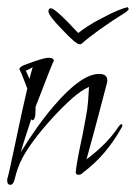

<svg xmlns="http://www.w3.org/2000/svg" viewBox="-28 -494 379 535"><path d="M1 21Q-8 21 -8 8V6Q-4 -8 0.5 -29Q5 -50 11 -78Q17 -106 26 -148.5Q35 -191 48 -247Q47 -249 44.5 -256.5Q42 -264 37 -276Q32 -289 29 -295Q26 -301 26 -301Q26 -308 43 -314Q93 -333 107 -333Q122 -333 122 -324Q122 -324 122 -324Q121 -327 71 -196V-187Q71 -159 62 -159Q61 -159 59 -162Q51 -137 43.5 -114.5Q36 -92 30 -70Q52 -106 75.5 -139Q99 -172 124 -201Q199 -288 248 -288Q271 -288 271 -270Q271 -264 268 -255Q259 -221 245.5 -169.5Q232 -118 213 -50Q271 -93 303 -142Q308 -148 310 -148Q313 -148 313 -144Q313 -142 310 -137Q266 -59 203 -13Q199 -7 190 -7Q183 -7 183 -15Q183 -17 185.5 -33.5Q188 -50 194 -80Q199 -102 203 -123Q207 -144 211 -166Q216 -191 217.5 -212.5Q219 -234 220 -252Q198 -242 172.5 -219.5Q147 -197 116 -163Q59 -100 34 -53Q20 -26 13 5Q9 21 1 21ZM54 -274 63 -307Q58 -303 44 -297Q47 -291 49.5 -285Q52 -279 54 -274ZM193 -371Q183 -371 144 -413Q107 -451 107 -462Q107 -471 114 -471Q126 -471 190 -402Q200 -410 216.5 -421Q233 -432 259 -445Q285 -459 303 -466Q321 -473 328 -474L331 -468L324 -461Q241 -409 198 -371Z"/></svg>

Font: Ruthie
Style: Regular
Weight: 400
Designer: Robert E. Leuschke
Foundry: Robert E. Leuschke
Version: Version 1.012